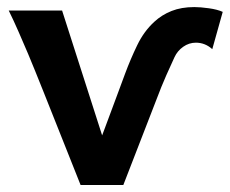

<svg xmlns="http://www.w3.org/2000/svg" viewBox="-20 -528 656 548"><path d="M615.7 -494.1 585.9 -387.7Q565.4 -406.2 539.1 -406.2Q519.5 -406.2 502.9 -394.5Q486.3 -382.8 478 -364.7Q468.8 -344.7 454.8 -313.5Q440.9 -282.2 425.3 -240.7L332 0H210Q210 0 199.7 -25.9Q189.5 -51.8 173.3 -92.3Q157.2 -132.8 139.2 -178Q121.1 -223.1 105.5 -262.7Q89.8 -302.2 80.6 -324.7Q72.8 -344.7 60.1 -374.5Q47.4 -404.3 33 -437.3Q18.6 -470.2 4.9 -498H157.2L271.5 -141.6Q271.5 -141.6 278.3 -159.7Q285.2 -177.7 295.4 -205.6Q305.7 -233.4 316.9 -263.4Q328.1 -293.5 336.9 -317.4Q352.5 -359.4 371.6 -398.9Q390.6 -438.5 420.4 -465.8Q441.4 -485.4 469.5 -496.6Q497.6 -507.8 534.7 -507.8Q551.8 -507.8 576.2 -504.4Q600.6 -501 615.7 -494.1Z"/></svg>

Font: Andika
Style: Bold
Weight: 700
Designer: Victor Gaultney, Annie Olsen, Julie Remington, Don Collingsworth, Eric Hays, Becca Hirsbrunner
Foundry: SIL International
Version: Version 6.101